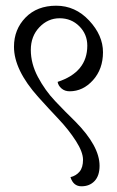

<svg xmlns="http://www.w3.org/2000/svg" viewBox="-20 -658 410 673"><path d="M244 -232Q329 -146 329 -77Q329 -42 311.5 -23.5Q294 -5 265.5 -5Q237 -5 227 -37Q247 -42 259 -56.5Q271 -71 271 -98Q271 -125 246 -164Q221 -203 185.5 -240.5Q150 -278 114 -318Q29 -413 29 -494Q29 -555 69.5 -596.5Q110 -638 177 -638Q244 -638 292.5 -586Q341 -534 341 -475Q341 -416 306 -377Q271 -338 224 -338Q207 -338 195.5 -348Q184 -358 182 -371Q286 -405 286 -498Q286 -538 258 -566Q230 -594 189 -594Q148 -594 118 -562.5Q88 -531 88 -483Q88 -435 113 -388Q138 -341 173 -304Q208 -267 244 -232Z"/></svg>

Font: Laila Light
Style: Regular
Weight: 300
Designer: Hitesh Malaviya
Foundry: Indian Type Foundry
Version: Version 1.302;PS 1.0;hotconv 1.0.78;makeotf.lib2.5.61930; tt